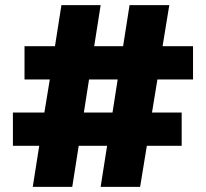

<svg xmlns="http://www.w3.org/2000/svg" viewBox="-20 -724 798 744"><path d="M684 -288V-159H549L523 0H370L395 -159H285L260 0H107L132 -159H30V-288H152L173 -416H75V-545H193L218 -704H370L345 -545H457L482 -704H636L610 -545H728V-416H590L569 -288ZM305 -288H416L436 -416H325Z"/></svg>

Font: Prodigy Sans Black
Style: Regular
Weight: 900
Designer: Wei Huang
Foundry: Wei Huang
Version: Version 1.003; ttfautohint (v1.8.3)